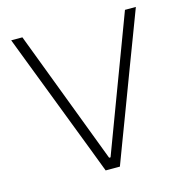

<svg xmlns="http://www.w3.org/2000/svg" viewBox="-105 -813 885 912"><g transform="rotate(-15 337.0 -356.5)"><path d="M303.5 0Q283.5 -53.5 260 -114.2Q236.5 -175 217 -226L131 -450Q109 -507 81.8 -577.8Q54.5 -648.5 30 -713H85Q116 -631.5 151 -539Q186 -446.5 217 -365L335 -54H342L459.5 -367Q490.5 -449.5 524.2 -539Q558 -628.5 589.5 -713H643Q619 -649 592.2 -578.8Q565.5 -508.5 543.5 -450.5L458.5 -225Q439 -174 416.5 -114.2Q394 -54.5 373.5 0Z"/></g></svg>

Font: Commissioner ExtraLight
Style: Regular
Weight: 200
Designer: Kostas Bartsokas
Foundry: Kostas Bartsokas
Version: Version 1.000; ttfautohint (v1.8.3)